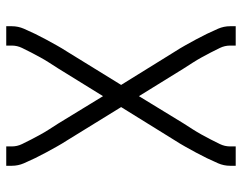

<svg xmlns="http://www.w3.org/2000/svg" viewBox="-100 -470 775 615"><g transform="rotate(90 287.5 -162.5)"><path d="M64 205V187Q64 167 72 148.5Q80 130 88.5 112.5Q97 95 106.5 77.5Q116 60 125.5 43Q135 26 146 9L252 -163L146 -334Q135 -351 125.5 -368Q116 -385 106.5 -402.5Q97 -420 88.5 -437.5Q80 -455 72 -473.5Q64 -492 64 -512V-530H126V-512Q126 -495 133.5 -479.5Q141 -464 148.5 -449.5Q156 -435 164 -420.5Q172 -406 181 -392Q190 -378 199 -364L288 -220L376 -364Q385 -378 394 -392Q403 -406 411 -420.5Q419 -435 426.5 -449.5Q434 -464 441.5 -479.5Q449 -495 449 -512V-530H511V-512Q511 -492 503 -473.5Q495 -455 486.5 -437.5Q478 -420 468.5 -402.5Q459 -385 449.5 -368Q440 -351 429 -334L323 -163L429 9Q440 26 449.5 43Q459 60 468.5 77.5Q478 95 486.5 112.5Q495 130 503 148.5Q511 167 511 187V205H449V187Q449 170 441.5 154.5Q434 139 426.5 124.5Q419 110 411 95.5Q403 81 394 67Q385 53 376 39L288 -105L199 39Q190 53 181 67Q172 81 164 95.5Q156 110 148.5 124.5Q141 139 133.5 154.5Q126 170 126 187V205Z"/></g></svg>

Font: Jozsika Light
Style: Regular
Weight: 300
Monospace: yes
Designer: Belleve Invis
Foundry: Belleve Invis
Version: 2.1.0